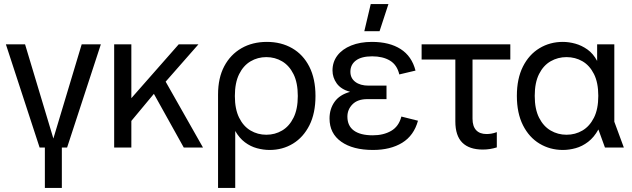

<svg xmlns="http://www.w3.org/2000/svg" viewBox="-20 -730 3128 950"><path d="M176 0 9.1 -510.7H104L244.1 -44.6L384.2 -510.7H479L312 0ZM202 200V-11.1H286V200Z M594.7 -89.4V-241.3H627.3L864.3 -510.7H961.9L776.6 -299.7L759.3 -287.2ZM544.9 0V-510.7H629.9V0ZM889.3 0 722.3 -300 778.2 -363.8 984.4 0Z M1058.9 200V-262.5Q1058.9 -344.4 1089.6 -402.3Q1120.3 -460.1 1174.7 -491.4Q1229.1 -522.7 1300.6 -522.7Q1371.1 -522.7 1425.6 -491.4Q1480 -460.1 1510.5 -400.2Q1541 -340.2 1541 -255.1Q1541 -169.8 1511 -110.2Q1480.9 -50.6 1429.5 -19.3Q1378.2 12 1314 12Q1283.3 12 1251.4 3.4Q1219.6 -5.1 1191.8 -26Q1164 -46.8 1143.9 -82V200ZM1297.8 -63.3Q1340.6 -63.3 1375.9 -84.2Q1411.2 -105 1432.3 -147.6Q1453.5 -190.1 1453.5 -254.9Q1453.5 -320.5 1432.3 -363.1Q1411.2 -405.6 1375.9 -426.5Q1340.6 -447.4 1297.8 -447.4Q1255.1 -447.4 1219.7 -426.5Q1184.3 -405.6 1163.2 -363.1Q1142.1 -320.5 1142.1 -254.9Q1142.1 -190.1 1163.2 -147.6Q1184.3 -105 1219.7 -84.2Q1255.1 -63.3 1297.8 -63.3Z M1825.4 12Q1726 12 1668.3 -28.9Q1610.5 -69.7 1610.5 -143.8Q1610.5 -191 1635.5 -226.2Q1660.4 -261.4 1712.2 -275.5Q1666.9 -288.2 1646.1 -317.3Q1625.2 -346.5 1625.2 -381.3Q1625.2 -423.4 1649.3 -455.2Q1673.5 -487 1717.6 -504.8Q1761.7 -522.7 1820.3 -522.7Q1907 -522.7 1962.4 -487.2Q2017.7 -451.8 2035.9 -380.7L1955.7 -361.7Q1944.6 -409.1 1909.4 -430.2Q1874.2 -451.3 1821.5 -451.3Q1768.6 -451.3 1741.1 -430.7Q1713.7 -410 1713.7 -375Q1713.7 -343.2 1738.1 -324.8Q1762.4 -306.3 1804 -306.3H1892.4V-239.5H1797.2Q1749.5 -239.5 1724.2 -213.9Q1698.9 -188.4 1698.9 -153Q1698.9 -107.3 1731.1 -83.9Q1763.3 -60.5 1824.4 -60.5Q1877.3 -60.5 1915.2 -82.3Q1953.2 -104.1 1966 -153.3L2048.1 -132.7Q2028 -59.2 1970 -23.6Q1911.9 12 1825.4 12ZM1782.6 -575.6 1814.4 -710H1902L1858 -575.6Z M2368.9 10Q2302.2 10 2267.6 -24.1Q2233 -58.3 2233 -129V-468.7H2318V-142.9Q2318 -105.2 2335.9 -86Q2353.7 -66.8 2387.5 -66.8Q2398 -66.8 2410.4 -68.7Q2422.9 -70.6 2438.2 -76.3V-0.7Q2420.7 4.7 2404.2 7.3Q2387.7 10 2368.9 10ZM2066.1 -435.3V-510.7H2505V-435.3Z M2765.3 12Q2701.7 12 2649.7 -19.2Q2597.8 -50.4 2567.6 -110.3Q2537.4 -170.3 2537.4 -255.6Q2537.4 -340.9 2567.4 -400.5Q2597.4 -460.1 2649.2 -491.4Q2701 -522.7 2764.8 -522.7Q2795 -522.7 2826.5 -514Q2858.1 -505.3 2886.7 -485Q2915.3 -464.7 2934.6 -428.5V-510.7H3019.6V-127.7L3066.7 0H2973.3L2940.8 -89.4Q2919.2 -50.4 2889.9 -28.1Q2860.7 -5.8 2828.3 3.1Q2796 12 2765.3 12ZM2783 -63.3Q2826.5 -63.3 2861.9 -84.2Q2897.3 -105 2918.8 -147.6Q2940.3 -190.1 2940.3 -255.7Q2940.3 -321.3 2918.8 -363.9Q2897.3 -406.4 2861.9 -426.9Q2826.5 -447.4 2783 -447.4Q2740.4 -447.4 2704.6 -426.9Q2668.8 -406.4 2647.3 -363.9Q2625.8 -321.3 2625.8 -255.7Q2625.8 -190.1 2647.3 -147.6Q2668.8 -105 2704.6 -84.2Q2740.4 -63.3 2783 -63.3Z"/></svg>

Font: TikTok Sans Light
Style: Regular
Weight: 300
Version: Version 4.000